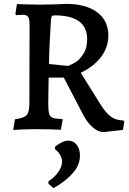

<svg xmlns="http://www.w3.org/2000/svg" viewBox="-20 -663 665 987"><path d="M405 -78 308 -264H230L228 -131Q228 -94 233 -78Q238 -62 252 -57Q266 -52 300 -51L302 -47L293 4Q278 3 238.5 2Q199 1 160 1Q128 1 93 2.5Q58 4 48 5L57 -50Q102 -55 116.5 -71Q131 -87 131 -130L132 -535Q132 -566 124.5 -576.5Q117 -587 97 -587Q86 -587 76 -586Q66 -585 63 -585L59 -590L67 -642Q80 -642 115 -640.5Q150 -639 184 -639Q221 -639 262.5 -640.5Q304 -642 320 -643Q422 -643 479.5 -600Q537 -557 537 -480Q537 -421 500 -371Q463 -321 395 -289L495 -129Q524 -82 550.5 -63Q577 -44 614 -44L619 -37L612 5L513 16Q485 16 456.5 -8.5Q428 -33 405 -78ZM428 -462Q428 -584 260 -584Q250 -584 246.5 -579.5Q243 -575 242 -561Q233 -424 232 -334L330 -324Q353 -334 370.5 -344.5Q388 -355 408 -385Q428 -415 428 -462ZM229 282V269Q259 250 279 222Q299 194 299 169Q299 149 288.5 132Q278 115 262 104L264 90Q303 60 331 60Q357 60 374 81Q391 102 391 137Q391 187 351.5 230Q312 273 255 304Z"/></svg>

Font: Alegreya SC Medium
Style: Regular
Weight: 500
Designer: Juan Pablo del Peral
Foundry: Huerta Tipografica
Version: Version 2.007; ttfautohint (v1.6)